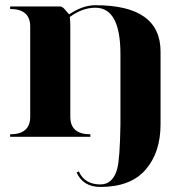

<svg xmlns="http://www.w3.org/2000/svg" viewBox="-20 -533 689 748"><path d="M605.5 -48.8Q605.5 60.5 547.4 127.9Q489.3 195.3 371.1 195.3Q303.7 195.3 278.3 138.7L287.1 134.8Q309.6 185.5 371.1 185.5Q419.9 185.5 436.5 125Q447.3 85 449.2 -48.8V-322.3Q449.2 -502.9 351.6 -502.9Q300.8 -502.9 252 -466.8Q253.9 -449.2 253.9 -429.7V-78.1Q253.9 -9.8 332 -9.8V0H19.5V-9.8Q97.7 -9.8 97.7 -78.1V-429.7Q97.7 -498 19.5 -498V-507.8H214.8Q223.6 -507.8 235.8 -492.7Q248 -477.5 250 -477.5Q302.7 -512.7 351.6 -512.7Q605.5 -512.7 605.5 -332Z"/></svg>

Font: spinweradC
Style: Bold
Weight: 700
Width: 7
Version: Version 0.3